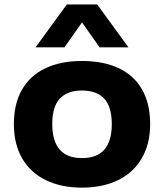

<svg xmlns="http://www.w3.org/2000/svg" viewBox="-20 -828 734 858"><path d="M42 -273.5Q42 -364 78.2 -427.2Q114.5 -490.5 182.8 -523Q251 -555.5 346.5 -555.5Q442.5 -555.5 510.8 -523.2Q579 -491 615 -427.8Q651 -364.5 651 -273.5Q651 -184 613.2 -120Q575.5 -56 507 -22.8Q438.5 10.5 346.5 10.5Q254.5 10.5 185.8 -22.5Q117 -55.5 79.5 -119.5Q42 -183.5 42 -273.5ZM479.5 -273Q479.5 -351.5 445.5 -387.5Q411.5 -423.5 346.5 -423.5Q281.5 -423.5 247.5 -387.5Q213.5 -351.5 213.5 -274Q213.5 -121.5 346.5 -121.5Q479.5 -121.5 479.5 -273ZM554 -616.5H425L346.5 -728L268 -616.5H139L278.5 -808H414.5Z"/></svg>

Font: Encode Sans Expanded
Style: Bold
Weight: 700
Width: 7
Designer: Multiple Designers
Foundry: Impallari Type
Version: Version 2.000